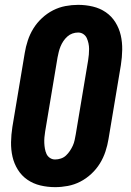

<svg xmlns="http://www.w3.org/2000/svg" viewBox="-20 -763 540 791"><path d="M207 8Q176 8 146.5 1Q117 -6 93 -22.5Q69 -39 53.5 -64Q38 -89 31.5 -117.5Q25 -146 25.5 -177Q26 -208 31 -240L82 -545Q86 -570 94.5 -596Q103 -622 117.5 -645.5Q132 -669 153 -688.5Q174 -708 198.5 -720.5Q223 -733 249.5 -738Q276 -743 302 -743Q333 -743 362.5 -736Q392 -729 416 -712.5Q440 -696 455.5 -671Q471 -646 477.5 -617.5Q484 -589 483.5 -558Q483 -527 478 -495L427 -190Q423 -165 414.5 -139Q406 -113 391.5 -89.5Q377 -66 356 -46.5Q335 -27 310.5 -14.5Q286 -2 259.5 3Q233 8 207 8ZM207 -106Q219 -106 231 -110Q243 -114 252 -122.5Q261 -131 268 -141.5Q275 -152 280 -163Q285 -174 287.5 -186Q290 -198 292 -209L343 -514Q345 -526 346 -538Q347 -550 347 -561.5Q347 -573 344.5 -584.5Q342 -596 337.5 -606Q333 -616 323.5 -622.5Q314 -629 302 -629Q290 -629 278.5 -625Q267 -621 257.5 -612.5Q248 -604 241 -593.5Q234 -583 229.5 -572Q225 -561 222 -549Q219 -537 217 -526L166 -221Q164 -209 163 -197Q162 -185 162.5 -173.5Q163 -162 165 -150.5Q167 -139 171.5 -129Q176 -119 185.5 -112.5Q195 -106 207 -106Z"/></svg>

Font: Iosevka Heavy Oblique
Style: Regular
Weight: 900
Italic angle: -9°
Monospace: yes
Designer: Belleve Invis
Foundry: Belleve Invis
Version: Version 32.5.0; ttfautohint (v1.8.4)